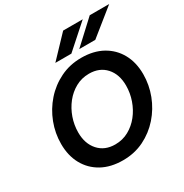

<svg xmlns="http://www.w3.org/2000/svg" viewBox="-214 -1122 1255 1307"><g transform="rotate(-30 413.5 -468.5)"><path d="M478 -731Q574 -731 643.5 -692.5Q713 -654 751 -585Q789 -516 789 -424Q789 -340 759 -261.5Q729 -183 674 -120.5Q619 -58 544 -21Q469 16 378 16Q282 16 212.5 -22.5Q143 -61 105 -130Q67 -199 67 -291Q67 -375 97 -453.5Q127 -532 182 -594.5Q237 -657 312.5 -694Q388 -731 478 -731ZM470 -611Q412 -611 364 -584.5Q316 -558 281 -514Q246 -470 226.5 -414.5Q207 -359 207 -300Q207 -212 255.5 -158Q304 -104 386 -104Q444 -104 492 -130.5Q540 -157 575 -201Q610 -245 629.5 -301Q649 -357 649 -415Q649 -504 600.5 -557.5Q552 -611 470 -611ZM309 -789 465 -953H619L435 -789ZM497 -789 674 -953H827L623 -789Z"/></g></svg>

Font: Wix Madefor Text
Style: Bold Italic
Weight: 700
Italic angle: -12°
Designer: Dalton Maag Ltd
Foundry: Dalton Maag Ltd
Version: Version 3.100